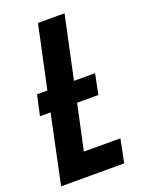

<svg xmlns="http://www.w3.org/2000/svg" viewBox="-139 -782 644 849"><g transform="rotate(-20 183.5 -357.0)"><path d="M-2 0 65.9 -323.2H16.1L37.1 -418.9H85.9L148.9 -713.9H273.9L210.9 -418.9H310.1L291 -323.2H190.9L145 -109.9H316.9L294.9 0Z"/></g></svg>

Font: Open Sans Condensed
Style: Italic
Weight: 400
Width: 3
Italic angle: -12°
Designer: Monotype Design Team
Foundry: Monotype Imaging Inc.
Version: Version 3.000